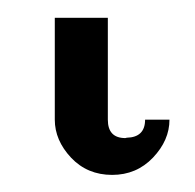

<svg xmlns="http://www.w3.org/2000/svg" viewBox="-20 70 222 219"><path d="M42.5 90.3H103V206.5Q103 227.5 123 227.5Q123.5 227.5 124.5 227.1Q145.5 226.6 145.5 206.5H173.3Q173.3 230 154.5 249.8Q135.7 269.5 107.9 269.5Q79.6 269.5 61 249.8Q42.5 230 42.5 206.5Z"/></svg>

Font: Caudex
Style: Regular
Weight: 400
Version: Version 1.01